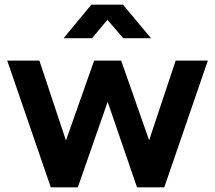

<svg xmlns="http://www.w3.org/2000/svg" viewBox="-20 -804 923 824"><path d="M198 0H314L442 -367L568 0H685L872 -544H734L620 -202L500 -544H384L263 -201L149 -544H11ZM253 -640H375L441 -719L509 -640H628L508 -784H372Z"/></svg>

Font: Plus Jakarta Sans
Style: Bold
Weight: 700
Designer: Gumpita Rahayu
Foundry: Tokotype
Version: Version 2.004; ttfautohint (v1.8.3)